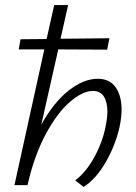

<svg xmlns="http://www.w3.org/2000/svg" viewBox="-20 -731 537 758"><path d="M460 -298Q460 -268 452 -230Q436 -158 397.5 -91Q359 -24 310 7L277 -19Q319 -50 352 -110Q385 -170 397 -232Q404 -267 404 -290Q404 -328 390 -350Q376 -372 347 -372Q307 -372 257 -329.5Q207 -287 161.5 -203Q116 -119 89 -2V0H37L155 -536H54L61 -576L164 -577L194 -711H249L219 -578L412 -580L403 -535L210 -536L143 -239Q192 -327 251 -373.5Q310 -420 366 -420Q413 -420 436.5 -386.5Q460 -353 460 -298Z"/></svg>

Font: Ysabeau Semilight
Style: Italic
Weight: 300
Italic angle: -12°
Designer: Christian Thalmann (Catharsis Fonts)
Version: Version 0.003